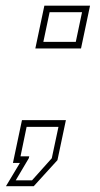

<svg xmlns="http://www.w3.org/2000/svg" viewBox="-46 -560 344 660"><path d="M-25.5 80 22.5 0H-1.5L29.5 -147H180.5L151.5 -9.5L70 80ZM8 60H64L132 -16L155 -124H45.5L24.5 -22.5H54.5L53 -16ZM75.5 -393.5 106.5 -540.5H263.5L232.5 -393.5ZM103 -416H214.5L236 -518H124.5Z"/></svg>

Font: Tourney Expanded ExtraLight
Style: Italic
Weight: 200
Width: 7
Italic angle: -12°
Designer: Tyler Finck
Foundry: Etcetera Type Co
Version: Version 1.010; ttfautohint (v1.8.3)